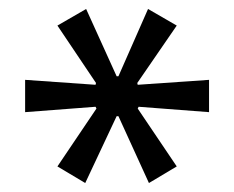

<svg xmlns="http://www.w3.org/2000/svg" viewBox="-20 -735 522 428"><path d="M170 -327 108 -364 195 -493 193 -497 36 -485V-557L193 -546L194 -550L108 -678L172 -715L240 -565H244L310 -715L374 -678L286 -550L287 -546L446 -557V-485L289 -497L287 -493L374 -364L312 -327L244 -476H240Z"/></svg>

Font: Nunito Sans 6pt
Style: Regular
Weight: 400
Version: Version 3.101;gftools[0.9.27]